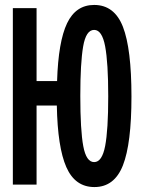

<svg xmlns="http://www.w3.org/2000/svg" viewBox="-20 -747 570 777"><path d="M32 0V-714H128V-419H211Q216 -579 251.5 -653Q287 -727 361 -727Q443 -727 477.5 -638.5Q512 -550 512 -356Q512 -166 477.5 -78Q443 10 362 10Q284 10 248.5 -70.5Q213 -151 210 -320H128V0ZM361 -91Q393 -91 405.5 -156Q418 -221 418 -357Q418 -493 405.5 -559.5Q393 -626 361 -626Q328 -626 316.5 -559Q305 -492 305 -359Q305 -220 317 -155.5Q329 -91 361 -91Z"/></svg>

Font: Noto Sans Mono Condensed SemiBold
Style: Regular
Weight: 600
Width: 3
Designer: Monotype Design Team
Foundry: Monotype Imaging Inc.
Version: Version 2.014